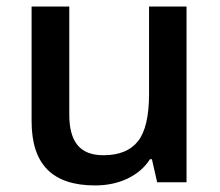

<svg xmlns="http://www.w3.org/2000/svg" viewBox="-20 -560 675 590"><path d="M462.9 0 446.8 -70.8H440.9Q417 -33.2 372.8 -11.7Q328.6 9.8 272 9.8Q173.8 9.8 125.5 -39.1Q77.1 -87.9 77.1 -187V-540H192.9V-207Q192.9 -145 218.3 -114Q243.7 -83 297.9 -83Q370.1 -83 404.1 -126.2Q438 -169.4 438 -271V-540H553.2V0Z"/></svg>

Font: f41525491657056   
Style: Regular
Weight: 600
Foundry: Ascender Corporation
Version: Version 1.10